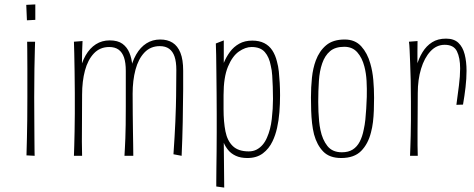

<svg xmlns="http://www.w3.org/2000/svg" viewBox="-20 -706 2150 870"><path d="M137 0 100 -2Q100 -2 100.5 -22.5Q101 -43 102 -79.5Q103 -116 103.5 -164.5Q104 -213 104 -267Q104 -340 104 -396.5Q104 -453 103.5 -485Q103 -517 103 -517H139Q139 -517 138 -484.5Q137 -452 136 -395Q135 -338 135 -266Q135 -212 135.5 -164Q136 -116 136 -79Q136 -42 136.5 -21Q137 0 137 0ZM140 -616 102 -614 99 -684 140 -686Z M544 0Q545 -17 546 -36Q547 -55 548 -80Q549 -105 549.5 -140Q550 -175 550 -224Q550 -250 550 -278.5Q550 -307 550 -335Q550 -363 550 -385Q550 -422 542 -445.5Q534 -469 517.5 -481Q501 -493 475 -493Q433 -493 405.5 -464Q378 -435 365 -386.5Q352 -338 352 -277L329 -264Q329 -326 339 -374Q349 -422 368 -455Q387 -488 414.5 -505.5Q442 -523 477 -523Q514 -523 535 -507.5Q556 -492 566.5 -466.5Q577 -441 579.5 -409.5Q582 -378 581.5 -344.5Q581 -311 581 -281Q581 -231 581.5 -188.5Q582 -146 582.5 -110Q583 -74 583.5 -46.5Q584 -19 584 0ZM315 0Q316 -19 316.5 -47Q317 -75 318 -111.5Q319 -148 319 -191.5Q319 -235 319 -285Q319 -334 318 -381Q317 -428 316.5 -464.5Q316 -501 315 -517L354 -520Q353 -502 352 -469.5Q351 -437 351 -389.5Q351 -342 352 -277Q352 -211 351.5 -157.5Q351 -104 351 -64.5Q351 -25 352 0ZM803 0 766 -7Q769 -51 771 -85.5Q773 -120 774.5 -153.5Q776 -187 777 -223Q778 -244 778 -270Q778 -296 778.5 -326.5Q779 -357 779 -389Q779 -426 771 -449.5Q763 -473 746.5 -485Q730 -497 704 -497Q662 -497 634.5 -468Q607 -439 594 -390.5Q581 -342 581 -281L558 -268Q558 -330 568 -378Q578 -426 597 -459Q616 -492 643.5 -509.5Q671 -527 706 -527Q739 -527 762 -512.5Q785 -498 797.5 -467Q810 -436 810 -386Q810 -367 810 -347.5Q810 -328 810 -300.5Q810 -273 809 -229Q809 -191 808 -153Q807 -115 806 -77.5Q805 -40 803 0Z M960 139Q960 139 960 117.5Q960 96 960.5 60Q961 24 961.5 -19.5Q962 -63 962 -107Q962 -151 962 -189Q962 -232 961.5 -280.5Q961 -329 960.5 -375Q960 -421 959.5 -456.5Q959 -492 958 -509L994 -523V-421Q1005 -448 1022 -471Q1039 -494 1064 -508Q1089 -522 1123 -522Q1155 -522 1177.5 -510.5Q1200 -499 1214 -477.5Q1228 -456 1235 -427Q1241 -406 1243.5 -381.5Q1246 -357 1247.5 -330Q1249 -303 1249 -274Q1249 -235 1246 -197.5Q1243 -160 1235.5 -126.5Q1228 -93 1215 -66Q1199 -32 1171 -11Q1143 10 1101 10Q1070 10 1048.5 0Q1027 -10 1014 -26Q1001 -42 994 -59L996 144ZM993 -211Q993 -154 1001.5 -111Q1010 -68 1035 -44Q1060 -20 1107 -20Q1127 -20 1142.5 -28Q1158 -36 1170 -50Q1182 -64 1190 -83Q1206 -119 1211.5 -166.5Q1217 -214 1217 -258Q1217 -286 1216 -313Q1215 -340 1213.5 -364Q1212 -388 1207 -408Q1200 -447 1180 -470Q1160 -493 1120 -493Q1092 -493 1062.5 -472.5Q1033 -452 1013 -404Q993 -356 993 -275Z M1526 10Q1473 10 1444.5 -19.5Q1416 -49 1403 -97Q1397 -121 1394 -148Q1391 -175 1390 -204.5Q1389 -234 1389 -264Q1389 -311 1393.5 -354Q1398 -397 1411 -432Q1427 -475 1458 -501Q1489 -527 1542 -527Q1589 -527 1617 -496Q1645 -465 1658 -418Q1668 -384 1671.5 -344Q1675 -304 1675 -263Q1675 -234 1674 -206Q1673 -178 1670 -153Q1667 -128 1661 -106Q1648 -54 1616.5 -22Q1585 10 1526 10ZM1529 -16Q1559 -16 1578.5 -28.5Q1598 -41 1610 -64Q1622 -87 1628 -118Q1633 -140 1635.5 -164Q1638 -188 1639.5 -214Q1641 -240 1642 -267Q1643 -304 1641 -339.5Q1639 -375 1631 -405Q1621 -444 1599 -469Q1577 -494 1540 -494Q1499 -494 1475.5 -474Q1452 -454 1440 -419Q1428 -385 1425 -339.5Q1422 -294 1422 -244Q1422 -222 1423 -199.5Q1424 -177 1426 -156.5Q1428 -136 1432 -117Q1441 -73 1463.5 -44.5Q1486 -16 1529 -16Z M2048 -231Q2054 -276 2059.5 -318.5Q2065 -361 2065 -396Q2065 -444 2050.5 -473.5Q2036 -503 1995 -503Q1958 -503 1930.5 -473.5Q1903 -444 1888 -394.5Q1873 -345 1873 -284L1849 -249Q1849 -288 1853 -328Q1857 -368 1867 -404.5Q1877 -441 1894.5 -469.5Q1912 -498 1938 -514.5Q1964 -531 2001 -531Q2037 -531 2057 -512Q2077 -493 2085.5 -460Q2094 -427 2094 -385Q2094 -350 2089.5 -311Q2085 -272 2078 -232ZM1838 0Q1839 -19 1839.5 -41Q1840 -63 1841 -92Q1842 -121 1842 -158.5Q1842 -196 1842 -246Q1842 -297 1841 -341Q1840 -385 1838.5 -420.5Q1837 -456 1836 -480.5Q1835 -505 1833 -517L1872 -520Q1872 -502 1871.5 -471.5Q1871 -441 1871.5 -395Q1872 -349 1873 -284Q1873 -234 1872.5 -190.5Q1872 -147 1872 -110.5Q1872 -74 1872 -46.5Q1872 -19 1873 0Z"/></svg>

Font: Truculenta Thin
Style: Regular
Weight: 250
Version: Version 1.002